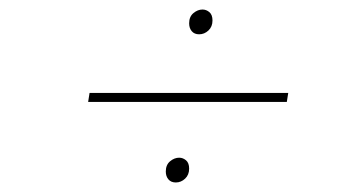

<svg xmlns="http://www.w3.org/2000/svg" viewBox="-20 -553 763 403"><path d="M585 -358 582 -339H165L168 -358ZM349 -170Q339 -170 333.5 -176.5Q328 -183 328 -193Q328 -207 337 -214.5Q346 -222 356 -222Q364 -222 370.5 -216.5Q377 -211 377 -199Q377 -186 368.5 -178Q360 -170 349 -170ZM398 -481Q388 -481 382.5 -487.5Q377 -494 377 -504Q377 -518 386 -525.5Q395 -533 405 -533Q413 -533 419.5 -527.5Q426 -522 426 -510Q426 -497 417.5 -489Q409 -481 398 -481Z"/></svg>

Font: Bitter Thin
Style: Italic
Weight: 100
Italic angle: -9°
Designer: Sol Matas, and Bitter project Authors
Foundry: Sol Matas
Version: Version 2.002